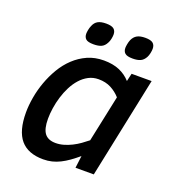

<svg xmlns="http://www.w3.org/2000/svg" viewBox="-130 -798 832 915"><g transform="rotate(20 286.0 -340.5)"><path d="M38.1 -167Q38.1 -203.1 45.2 -243.9Q52.2 -284.7 66.7 -324.7Q81.1 -364.7 102.8 -401.4Q124.5 -438 154.1 -465.8Q183.6 -493.7 220.7 -510.3Q257.8 -526.9 303.2 -526.9Q349.1 -526.9 382.3 -512.7Q415.5 -498.5 439 -472.2L448.2 -512.2H549.8L442.9 0H350.1L357.9 -62Q335.9 -43.5 315.9 -29.3Q295.9 -15.1 275.9 -5.1Q255.9 4.9 235.1 10Q214.4 15.1 190.9 15.1Q113.8 15.1 75.9 -29.5Q38.1 -74.2 38.1 -167ZM420.9 -382.8Q400.4 -405.8 373.3 -419.9Q346.2 -434.1 310.1 -434.1Q282.2 -434.1 259.3 -421.9Q236.3 -409.7 218.3 -389.4Q200.2 -369.1 186.8 -342.8Q173.3 -316.4 164.6 -287.6Q155.8 -258.8 151.4 -229.5Q147 -200.2 147 -174.8Q147 -123.5 164.6 -100.8Q182.1 -78.1 220.2 -78.1Q240.7 -78.1 261 -84Q281.2 -89.8 300.8 -99.6Q320.3 -109.4 337.9 -121.8Q355.5 -134.3 371.1 -147ZM303.7 -658.2Q303.7 -648.4 301 -635.7Q298.3 -623 293 -613.8Q283.7 -595.7 268.8 -588.9Q253.9 -582 229 -582Q200.2 -582 189.9 -591.6Q179.7 -601.1 179.7 -618.2Q179.7 -625 181.9 -637.2Q184.1 -649.4 189 -660.2Q196.3 -678.7 211.4 -687.3Q226.6 -695.8 252.9 -695.8Q280.8 -695.8 292.2 -686.3Q303.7 -676.8 303.7 -658.2ZM502 -658.2Q502 -648.4 499.3 -635.7Q496.6 -623 491.7 -613.8Q481.9 -595.7 467 -588.9Q452.1 -582 427.7 -582Q398.9 -582 388.4 -591.6Q377.9 -601.1 377.9 -618.2Q377.9 -625 380.1 -637.2Q382.3 -649.4 386.7 -660.2Q395 -678.7 410.2 -687.3Q425.3 -695.8 451.7 -695.8Q479.5 -695.8 490.7 -686.3Q502 -676.8 502 -658.2Z"/></g></svg>

Font: Clear Sans Medium
Style: Italic
Weight: 500
Italic angle: -12°
Foundry: Intel Corporation
Version: Version 1.00